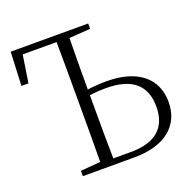

<svg xmlns="http://www.w3.org/2000/svg" viewBox="-127 -851 984 980"><g transform="rotate(-20 364.5 -361.5)"><path d="M160 0H440C608 0 701 -80 701 -207C701 -331 612 -414 439 -414C404 -414 370 -412 335 -407C335 -501 335 -594 337 -686L452 -694V-723H31L23 -540H61L84 -689H268C269 -590 269 -490 269 -390V-333C269 -234 269 -135 268 -38L160 -29ZM335 -376C364 -380 393 -382 424 -382C573 -382 634 -315 634 -206C634 -89 564 -32 432 -32H337C335 -132 335 -232 335 -333Z"/></g></svg>

Font: Noto Serif CJK SC ExtraLight
Style: Regular
Weight: 200
Designer: Ryoko NISHIZUKA 西塚涼子 (kana & ideographs); Frank Grießhammer (Latin, Greek & Cyrillic); Wenlong ZHANG 张文龙 (bopomofo); San
Foundry: Adobe
Version: Version 2.001;hotconv 1.1.0;makeotfexe 2.6.0